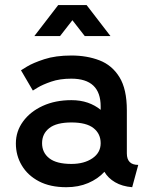

<svg xmlns="http://www.w3.org/2000/svg" viewBox="-20 -743 607 773"><path d="M247.1 10.7Q182.1 10.7 137 -12.9Q91.8 -36.6 67.9 -76.7Q43.9 -116.7 43.9 -165.5Q43.9 -214.4 72.8 -253.9Q101.6 -293.5 152.1 -316.7Q202.6 -339.8 267.6 -339.8Q303.7 -339.8 333.3 -329.6Q362.8 -319.3 385.3 -300.8V-314.5Q385.3 -426.3 267.1 -426.3Q220.7 -426.3 186 -414.3Q151.4 -402.3 131.8 -390.4Q112.3 -378.4 112.3 -378.4L64.5 -460Q64.5 -460 88.6 -474.9Q112.8 -489.7 158.2 -504.6Q203.6 -519.5 267.6 -519.5Q330.1 -519.5 380.6 -500Q431.2 -480.5 460.9 -432.4Q490.7 -384.3 490.7 -298.8V-125.5Q490.7 -79.1 536.6 -79.1L512.2 10.7Q471.7 7.3 443.4 -9.3Q415 -25.9 400.4 -51.3Q374.5 -22.9 335.2 -6.1Q295.9 10.7 247.1 10.7ZM385.3 -166.5Q385.3 -204.6 356.4 -227.3Q327.6 -250 267.6 -250Q207.5 -250 178.5 -227.3Q149.4 -204.6 149.4 -166.5Q149.4 -128.4 178.5 -105.7Q207.5 -83 267.6 -83Q318.8 -83 352.1 -105.7Q385.3 -128.4 385.3 -166.5ZM221.7 -597.7H118.2L214.4 -722.7H328.6L424.8 -597.7H321.3L271.5 -661.6Z"/></svg>

Font: Giphurs Medium
Style: Regular
Weight: 500
Version: Version 0.920; ttfautohint (v1.8.4.7-5d5b)